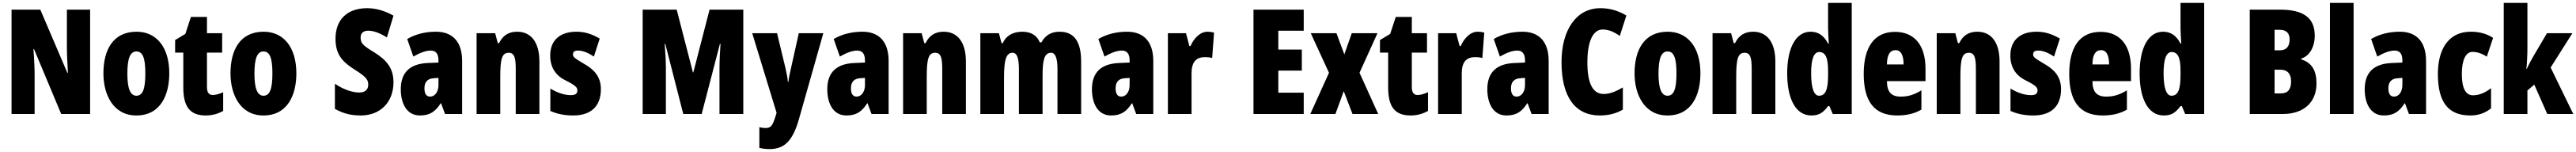

<svg xmlns="http://www.w3.org/2000/svg" viewBox="-20 -780 17638 1040"><path d="M597 0V-714H438V-455C438 -412 441 -354 445 -282H441L256 -714H59V0H217V-263C217 -304 215 -365 209 -444H213L399 0Z M1139 -278C1139 -460 1049 -563 915 -563C753 -563 688 -437 688 -278C688 -132 756 10 913 10C1083 10 1139 -136 1139 -278ZM852 -276C852 -380 871 -428 914 -428C959 -428 975 -379 975 -278C975 -176 959 -125 914 -125C871 -125 852 -177 852 -276Z M1437 -130C1410 -130 1397 -148 1397 -184V-420H1501V-553H1397V-664H1287L1249 -548L1179 -506V-420H1235V-182C1235 -52 1279 10 1388 10C1433 10 1472 -1 1508 -21V-149C1481 -137 1457 -130 1437 -130Z M2009 -278C2009 -460 1919 -563 1785 -563C1623 -563 1558 -437 1558 -278C1558 -132 1626 10 1783 10C1953 10 2009 -136 2009 -278ZM1722 -276C1722 -380 1741 -428 1784 -428C1829 -428 1845 -379 1845 -278C1845 -176 1829 -125 1784 -125C1741 -125 1722 -177 1722 -276Z M2674 -217C2674 -312 2628 -369 2542 -422C2461 -471 2449 -486 2449 -524C2449 -550 2464 -570 2501 -570C2537 -570 2579 -555 2629 -524L2674 -673C2613 -707 2553 -724 2494 -724C2353 -724 2277 -642 2277 -515C2277 -401 2330 -353 2414 -300C2492 -251 2501 -231 2501 -200C2501 -169 2482 -147 2440 -147C2391 -147 2329 -169 2273 -207V-35C2334 -1 2388 10 2450 10C2587 10 2674 -84 2674 -217Z M2965 -563C2889 -563 2822 -545 2768 -513L2810 -393C2859 -421 2897 -434 2929 -434C2965 -434 2982 -411 2982 -366V-352L2910 -349C2789 -344 2724 -287 2724 -169C2724 -79 2760 10 2855 10C2924 10 2961 -17 2997 -73H3000L3027 0H3144V-363C3144 -498 3075 -563 2965 -563ZM2952 -245 2982 -247V-198C2982 -151 2957 -119 2925 -119C2899 -119 2886 -138 2886 -176C2886 -220 2908 -243 2952 -245Z M3521 -563C3462 -563 3422 -537 3397 -485H3388L3370 -553H3243V0H3405V-253C3405 -378 3417 -419 3463 -419C3503 -419 3511 -381 3511 -308V0H3673V-360C3673 -489 3617 -563 3521 -563Z M4094 -170C4094 -255 4048 -304 3981 -342C3910 -384 3903 -390 3903 -408C3903 -426 3914 -434 3937 -434C3975 -434 4013 -415 4046 -393L4086 -516C4033 -547 3984 -563 3927 -563C3812 -563 3747 -503 3747 -400C3747 -322 3782 -265 3850 -231C3927 -193 3933 -179 3933 -161C3933 -138 3918 -129 3888 -129C3838 -129 3788 -150 3748 -174V-21C3799 2 3851 10 3905 10C4024 10 4094 -51 4094 -170Z M4658 0H4784L4909 -480H4913C4909 -419 4906 -366 4906 -313V0H5069V-714H4838L4727 -285H4724L4613 -714H4380V0H4539V-310C4539 -358 4536 -415 4531 -480H4535Z M5130 -553 5297 -8 5294 2C5269 83 5259 96 5219 96C5206 96 5192 94 5179 90V232C5200 237 5223 240 5249 240C5349 240 5407 186 5450 35L5617 -553H5449L5395 -311C5385 -270 5380 -242 5378 -220H5374C5373 -243 5366 -279 5358 -313L5300 -553Z M5885 -563C5809 -563 5742 -545 5688 -513L5730 -393C5779 -421 5817 -434 5849 -434C5885 -434 5902 -411 5902 -366V-352L5830 -349C5709 -344 5644 -287 5644 -169C5644 -79 5680 10 5775 10C5844 10 5881 -17 5917 -73H5920L5947 0H6064V-363C6064 -498 5995 -563 5885 -563ZM5872 -245 5902 -247V-198C5902 -151 5877 -119 5845 -119C5819 -119 5806 -138 5806 -176C5806 -220 5828 -243 5872 -245Z M6441 -563C6382 -563 6342 -537 6317 -485H6308L6290 -553H6163V0H6325V-253C6325 -378 6337 -419 6383 -419C6423 -419 6431 -381 6431 -308V0H6593V-360C6593 -489 6537 -563 6441 -563Z M7234 -563C7175 -563 7135 -536 7110 -490H7099C7082 -532 7045 -563 6980 -563C6916 -563 6867 -536 6846 -485H6837L6819 -553H6692V0H6854V-248C6854 -369 6868 -419 6913 -419C6943 -419 6956 -381 6956 -307V0H7118V-264C7118 -371 7131 -419 7176 -419C7206 -419 7220 -381 7220 -307V0H7382V-360C7382 -497 7333 -563 7234 -563Z M7697 -563C7621 -563 7554 -545 7500 -513L7542 -393C7591 -421 7629 -434 7661 -434C7697 -434 7714 -411 7714 -366V-352L7642 -349C7521 -344 7456 -287 7456 -169C7456 -79 7492 10 7587 10C7656 10 7693 -17 7729 -73H7732L7759 0H7876V-363C7876 -498 7807 -563 7697 -563ZM7684 -245 7714 -247V-198C7714 -151 7689 -119 7657 -119C7631 -119 7618 -138 7618 -176C7618 -220 7640 -243 7684 -245Z M8247 -563C8192 -563 8150 -510 8131 -465H8123L8100 -553H7976V0H8138V-278C8138 -350 8165 -389 8229 -389C8250 -389 8266 -387 8279 -383L8292 -557C8272 -562 8260 -563 8247 -563Z M8906 0V-146H8732V-297H8893V-441H8732V-570H8906V-714H8562V0Z M9079 -282 8951 0H9123L9180 -156L9240 0H9416L9288 -282L9411 -553H9235L9184 -408L9130 -553H8954Z M9686 -130C9659 -130 9646 -148 9646 -184V-420H9750V-553H9646V-664H9536L9498 -548L9428 -506V-420H9484V-182C9484 -52 9528 10 9637 10C9682 10 9721 -1 9757 -21V-149C9730 -137 9706 -130 9686 -130Z M10097 -563C10042 -563 10000 -510 9981 -465H9973L9950 -553H9826V0H9988V-278C9988 -350 10015 -389 10079 -389C10100 -389 10116 -387 10129 -383L10142 -557C10122 -562 10110 -563 10097 -563Z M10404 -563C10328 -563 10261 -545 10207 -513L10249 -393C10298 -421 10336 -434 10368 -434C10404 -434 10421 -411 10421 -366V-352L10349 -349C10228 -344 10163 -287 10163 -169C10163 -79 10199 10 10294 10C10363 10 10400 -17 10436 -73H10439L10466 0H10583V-363C10583 -498 10514 -563 10404 -563ZM10391 -245 10421 -247V-198C10421 -151 10396 -119 10364 -119C10338 -119 10325 -138 10325 -176C10325 -220 10347 -243 10391 -245Z M10952 -578C10995 -578 11032 -561 11070 -534L11115 -674C11058 -708 11000 -724 10937 -724C10772 -724 10671 -575 10671 -355C10671 -119 10763 10 10933 10C10992 10 11045 -3 11091 -30V-182C11048 -157 11006 -137 10960 -137C10885 -137 10848 -209 10848 -354C10848 -493 10885 -578 10952 -578Z M11622 -278C11622 -460 11532 -563 11398 -563C11236 -563 11171 -437 11171 -278C11171 -132 11239 10 11396 10C11566 10 11622 -136 11622 -278ZM11335 -276C11335 -380 11354 -428 11397 -428C11442 -428 11458 -379 11458 -278C11458 -176 11442 -125 11397 -125C11354 -125 11335 -177 11335 -276Z M11983 -563C11924 -563 11884 -537 11859 -485H11850L11832 -553H11705V0H11867V-253C11867 -378 11879 -419 11925 -419C11965 -419 11973 -381 11973 -308V0H12135V-360C12135 -489 12079 -563 11983 -563Z M12381 10C12434 10 12461 -8 12496 -54H12505L12528 0H12658V-760H12496V-588C12496 -567 12498 -532 12501 -482H12496C12466 -539 12427 -563 12376 -563C12277 -563 12216 -455 12216 -278C12216 -101 12276 10 12381 10ZM12434 -125C12400 -125 12380 -175 12380 -280C12380 -376 12399 -424 12435 -424C12478 -424 12496 -385 12496 -297V-265C12496 -166 12478 -125 12434 -125Z M12954 -562C12813 -562 12740 -459 12740 -274C12740 -90 12809 10 12969 10C13033 10 13087 -2 13135 -30V-162C13084 -131 13044 -119 12993 -119C12929 -119 12899 -151 12899 -225H13163V-310C13163 -472 13086 -562 12954 -562ZM12958 -437C12991 -437 13013 -409 13013 -339H12899C12899 -411 12924 -437 12958 -437Z M13518 -563C13459 -563 13419 -537 13394 -485H13385L13367 -553H13240V0H13402V-253C13402 -378 13414 -419 13460 -419C13500 -419 13508 -381 13508 -308V0H13670V-360C13670 -489 13614 -563 13518 -563Z M14091 -170C14091 -255 14045 -304 13978 -342C13907 -384 13900 -390 13900 -408C13900 -426 13911 -434 13934 -434C13972 -434 14010 -415 14043 -393L14083 -516C14030 -547 13981 -563 13924 -563C13809 -563 13744 -503 13744 -400C13744 -322 13779 -265 13847 -231C13924 -193 13930 -179 13930 -161C13930 -138 13915 -129 13885 -129C13835 -129 13785 -150 13745 -174V-21C13796 2 13848 10 13902 10C14021 10 14091 -51 14091 -170Z M14361 -562C14220 -562 14147 -459 14147 -274C14147 -90 14216 10 14376 10C14440 10 14494 -2 14542 -30V-162C14491 -131 14451 -119 14400 -119C14336 -119 14306 -151 14306 -225H14570V-310C14570 -472 14493 -562 14361 -562ZM14365 -437C14398 -437 14420 -409 14420 -339H14306C14306 -411 14331 -437 14365 -437Z M14794 10C14847 10 14874 -8 14909 -54H14918L14941 0H15071V-760H14909V-588C14909 -567 14911 -532 14914 -482H14909C14879 -539 14840 -563 14789 -563C14690 -563 14629 -455 14629 -278C14629 -101 14689 10 14794 10ZM14847 -125C14813 -125 14793 -175 14793 -280C14793 -376 14812 -424 14848 -424C14891 -424 14909 -385 14909 -297V-265C14909 -166 14891 -125 14847 -125Z M15590 -714H15383V0H15610C15752 0 15840 -80 15840 -209C15840 -296 15809 -351 15735 -374V-379C15791 -396 15828 -457 15828 -536C15828 -658 15751 -714 15590 -714ZM15590 -436H15553V-576H15587C15633 -576 15656 -554 15656 -510C15656 -461 15632 -436 15590 -436ZM15553 -303H15595C15641 -303 15666 -274 15666 -223C15666 -168 15643 -141 15597 -141H15553Z M16094 0V-760H15932V0Z M16411 -563C16335 -563 16268 -545 16214 -513L16256 -393C16305 -421 16343 -434 16375 -434C16411 -434 16428 -411 16428 -366V-352L16356 -349C16235 -344 16170 -287 16170 -169C16170 -79 16206 10 16301 10C16370 10 16407 -17 16443 -73H16446L16473 0H16590V-363C16590 -498 16521 -563 16411 -563ZM16398 -245 16428 -247V-198C16428 -151 16403 -119 16371 -119C16345 -119 16332 -138 16332 -176C16332 -220 16354 -243 16398 -245Z M16893 10C16948 10 16995 -6 17035 -39V-177C16995 -145 16953 -128 16911 -128C16861 -128 16835 -177 16835 -274C16835 -371 16863 -425 16907 -425C16941 -425 16973 -414 17006 -392L17049 -521C17005 -549 16957 -563 16896 -563C16738 -563 16671 -435 16671 -274C16671 -78 16744 10 16893 10Z M17284 -458V-760H17122V0H17284V-161L17331 -201L17420 0H17598L17443 -318L17592 -553H17418L17322 -390C17310 -369 17294 -340 17280 -309H17277C17282 -357 17284 -407 17284 -458Z"/></svg>

Font: Noto Sans Myanmar ExtraCondensed Black
Style: Regular
Weight: 900
Width: 2
Designer: Monotype Design Team
Foundry: Monotype Imaging Inc.
Version: Version 2.107